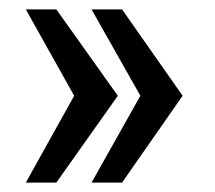

<svg xmlns="http://www.w3.org/2000/svg" viewBox="-20 -504 459 409"><path d="M35 -115 138 -300 35 -484H100L231 -300L100 -115ZM175 -115 279 -300 175 -484H240L369 -300L240 -115Z"/></svg>

Font: Pragati Narrow
Style: Regular
Weight: 400
Designer: Hector Gatti, Marcela Romero, Pablo Cosgaya and Nicolas Silva
Foundry: Omnibus-Type
Version: Version 1.010; ttfautohint (v1.3)